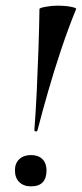

<svg xmlns="http://www.w3.org/2000/svg" viewBox="-20 -653 290 681"><path d="M113 -191Q112 -186 106.5 -187Q101 -188 102 -192Q107 -258 110.5 -332.5Q114 -407 116.5 -481Q119 -555 120 -621Q120 -625 142 -629Q164 -633 186 -633Q210 -633 231 -629Q252 -625 250 -621Q223 -555 198 -480.5Q173 -406 151.5 -331.5Q130 -257 113 -191ZM90 8Q64 8 48.5 -7Q33 -22 33 -49Q33 -74 48.5 -88.5Q64 -103 90 -103Q116 -103 130.5 -88.5Q145 -74 145 -49Q145 8 90 8Z"/></svg>

Font: Cormorant
Style: Bold Italic
Weight: 700
Italic angle: -10°
Designer: Christian Thalmann (Catharsis Fonts)
Foundry: Catharsis Fonts
Version: Version 4.000